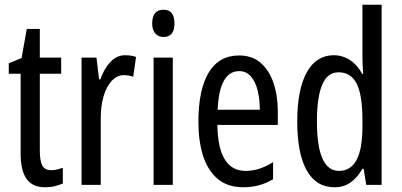

<svg xmlns="http://www.w3.org/2000/svg" viewBox="-20 -846 1694 810"><path d="M197 -128Q209 -128 221 -131Q233 -134 245 -138V-72Q229 -65 211 -60.5Q193 -56 170 -56Q117 -56 92 -91.5Q67 -127 67 -199V-535H17V-579L71 -601L93 -724H148V-603H238V-535H148V-209Q148 -169 158 -148.5Q168 -128 197 -128Z M508 -613Q532 -613 554 -606L542 -522Q525 -529 502 -529Q474 -529 451.5 -505Q429 -481 417 -440Q405 -399 405 -346V-66H324V-603H387L398 -511H403Q420 -558 446.5 -585.5Q473 -613 508 -613Z M670 -805Q716 -805 716 -747Q716 -690 670 -690Q648 -690 635 -705Q622 -720 622 -747Q622 -805 670 -805ZM709 -603V-66H628V-603Z M989 -612Q1044 -612 1080 -580.5Q1116 -549 1134 -495.5Q1152 -442 1152 -375V-319H897Q900 -125 1016 -125Q1045 -125 1073.5 -134Q1102 -143 1132 -162V-90Q1076 -56 1007 -56Q939 -56 897 -92.5Q855 -129 836 -191Q817 -253 817 -331Q817 -468 860.5 -540Q904 -612 989 -612ZM989 -546Q948 -546 925 -506Q902 -466 898 -383H1076Q1076 -427 1067 -464Q1058 -501 1038.5 -523.5Q1019 -546 989 -546Z M1391 -56Q1314 -56 1274 -127Q1234 -198 1234 -334Q1234 -468 1274 -540.5Q1314 -613 1388 -613Q1425 -613 1456.5 -592.5Q1488 -572 1508 -534H1512Q1509 -579 1509 -608V-826H1590V-66H1525L1514 -134H1509Q1487 -96 1458.5 -76Q1430 -56 1391 -56ZM1410 -125Q1509 -125 1509 -310V-340Q1509 -444 1485 -492.5Q1461 -541 1408 -541Q1361 -541 1339 -488Q1317 -435 1317 -334Q1317 -125 1410 -125Z"/></svg>

Font: Noto Sans Malayalam UI ExtraCondensed
Style: Regular
Weight: 400
Width: 2
Designer: Jelle Bosma - Monotype Design Team
Foundry: Monotype Imaging Inc.
Version: Version 2.104; ttfautohint (v1.8.4.7-5d5b)